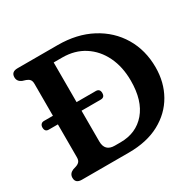

<svg xmlns="http://www.w3.org/2000/svg" viewBox="-151 -872 1068 1044"><g transform="rotate(-30 383.0 -350.0)"><path d="M39 -34.5Q39 -60.5 65.5 -72L87.5 -79Q101.5 -84 108.8 -93Q116 -102 116 -119.5V-326H58.5Q34.5 -326 34.5 -353Q34.5 -365 41.2 -372.5Q48 -380 59.5 -380H116V-580.5Q116 -598 108.8 -607Q101.5 -616 87.5 -621L65.5 -628Q39 -639.5 39 -665.5Q39 -700 78.5 -700H330.5Q451 -700 541.2 -652.2Q631.5 -604.5 681.5 -520.8Q731.5 -437 731.5 -329.5Q731.5 -235.5 689.2 -161Q647 -86.5 567 -43.2Q487 0 373.5 0H78.5Q39 0 39 -34.5ZM362 -71Q461 -71 519.8 -139.8Q578.5 -208.5 578.5 -333.5Q578.5 -420.5 546.2 -487Q514 -553.5 455.5 -591.2Q397 -629 318 -629H264.5V-380H385Q410.5 -380 410.5 -353Q410.5 -326 385 -326H264.5V-133.5Q264.5 -71 326 -71Z"/></g></svg>

Font: Fraunces 72pt S100 SemiBold
Style: Regular
Weight: 600
Version: Version 1.000; ttfautohint (v1.8.3)